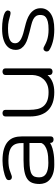

<svg xmlns="http://www.w3.org/2000/svg" viewBox="644 -1108 551 1880"><g transform="rotate(-90 920.0 -167.5)"><path d="M525 51Q525 81 495 81Q461 81 461 47Q437 62 406.5 70.5Q376 79 346 83Q316 87 289.5 87.5Q263 88 248 88Q195 88 159 75.5Q123 63 100.5 42.5Q78 22 68.5 -4Q59 -30 59 -56Q59 -97 70 -127Q81 -157 108 -176Q135 -195 180 -204Q225 -213 293 -213H460Q461 -256 453 -282.5Q445 -309 425 -326.5Q405 -344 372 -352.5Q339 -361 290 -361Q231 -361 195 -349Q159 -337 139 -329Q131 -326 118.5 -328Q106 -330 100 -342Q95 -353 97.5 -364.5Q100 -376 111 -382Q127 -391 149 -398Q171 -405 194.5 -409.5Q218 -414 242 -416.5Q266 -419 287 -419Q357 -419 403 -404.5Q449 -390 476 -364.5Q503 -339 514 -305.5Q525 -272 525 -227ZM460 -155H290Q237 -155 204.5 -149.5Q172 -144 154 -132Q136 -120 130 -102Q124 -84 124 -60Q124 -13 160.5 8.5Q197 30 267 30Q298 30 328.5 27.5Q359 25 385 17.5Q411 10 431 -3.5Q451 -17 460 -38Z M785 -156Q785 -113 792.5 -78.5Q800 -44 819.5 -19.5Q839 5 872.5 18.5Q906 32 958 32Q1003 32 1034.5 18Q1066 4 1086 -18.5Q1106 -41 1115.5 -68.5Q1125 -96 1126 -124V-389Q1126 -404 1135.5 -411.5Q1145 -419 1159 -419Q1173 -419 1182 -411.5Q1191 -404 1191 -389V41Q1191 56 1182 63.5Q1173 71 1159 71Q1145 71 1135.5 63.5Q1126 56 1126 41V22Q1068 88 958 88Q841 88 780.5 27Q720 -34 720 -152V-389Q720 -404 729.5 -411.5Q739 -419 753 -419Q767 -419 776 -411.5Q785 -404 785 -389Z M1572 32Q1619 32 1647 25Q1675 18 1690 6.5Q1705 -5 1709.5 -19.5Q1714 -34 1714 -49Q1714 -76 1702 -92.5Q1690 -109 1668 -119.5Q1646 -130 1615 -137.5Q1584 -145 1545 -155Q1515 -163 1484 -172.5Q1453 -182 1428.5 -197Q1404 -212 1388 -234.5Q1372 -257 1372 -292Q1372 -317 1383 -340.5Q1394 -364 1418.5 -382.5Q1443 -401 1483 -412Q1523 -423 1581 -423Q1629 -423 1670.5 -416Q1712 -409 1738 -395Q1749 -389 1755 -378.5Q1761 -368 1755 -354Q1750 -342 1738 -340.5Q1726 -339 1709 -344Q1685 -351 1655 -358Q1625 -365 1582 -365Q1540 -365 1512.5 -360Q1485 -355 1468 -346Q1451 -337 1444 -324.5Q1437 -312 1437 -297Q1437 -276 1448.5 -261.5Q1460 -247 1481.5 -236Q1503 -225 1533.5 -216Q1564 -207 1603 -198Q1633 -191 1664.5 -180Q1696 -169 1721.5 -151.5Q1747 -134 1763.5 -108Q1780 -82 1780 -45Q1780 15 1729 51.5Q1678 88 1573 88Q1504 88 1451 73.5Q1398 59 1367 37Q1359 32 1357 19.5Q1355 7 1360 -2Q1367 -15 1378.5 -17Q1390 -19 1398 -15Q1415 -6 1432 2.5Q1449 11 1469 17.5Q1489 24 1514 28Q1539 32 1572 32Z"/></g></svg>

Font: Cafe24 Ssurround air
Style: Light
Weight: 300
Designer: Cafe24 thkim, hmlim, mnelim, sdjeong, hskwak & 4IRTF
Foundry: Cafe24
Version: Version 1.001